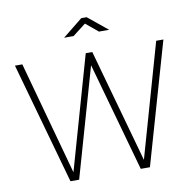

<svg xmlns="http://www.w3.org/2000/svg" viewBox="-99 -1054 1163 1154"><g transform="rotate(-10 483.0 -477.0)"><path d="M723 0H667L481 -665L291 0H238L30 -742H75L265 -50L462 -742H502L695 -50L892 -742H936ZM488 -918 408 -856H350L472 -954H505L625 -856H563Z"/></g></svg>

Font: Morrison Thin
Style: Regular
Weight: 100
Designer: Pablo Impallari, Rodrigo Fuenzalida (Modified by Dan O. Williams)
Version: Version 0.03;June 6, 2019;FontCreator 11.5.0.2425 64-bit; tt